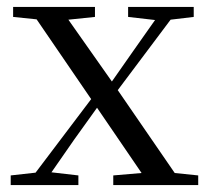

<svg xmlns="http://www.w3.org/2000/svg" viewBox="-20 -536 604 556"><path d="M351 -487 429 -478 367 -390 304 -300 178 -479 255 -487V-516H18V-487L86 -480L244 -249L83 -36L11 -28V0H207V-28L129 -37L195 -132L261 -224L390 -35L308 -28V0H554V-28L486 -35L321 -275L474 -479L541 -487V-516H351Z"/></svg>

Font: Harano Aji Mincho
Style: Regular
Weight: 400
Foundry: Masamichi Hosoda
Version: HaranoAjiMincho-Regular version 20230610;ttx 4.39.4